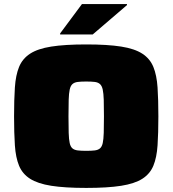

<svg xmlns="http://www.w3.org/2000/svg" viewBox="-20 -914 847 942"><path d="M403 8Q298 8 231.5 -2.5Q165 -13 127.5 -37Q90 -61 73.5 -101Q57 -141 53 -201Q49 -261 49 -343Q49 -425 53 -485Q57 -545 73.5 -585.5Q90 -626 127.5 -650.5Q165 -675 231.5 -685.5Q298 -696 403 -696Q508 -696 574.5 -685.5Q641 -675 678.5 -650.5Q716 -626 732.5 -585.5Q749 -545 753 -485Q757 -425 757 -343Q757 -261 753 -201Q749 -141 732.5 -101Q716 -61 678.5 -37Q641 -13 574.5 -2.5Q508 8 403 8ZM403 -174Q429 -174 445 -176Q461 -178 470.5 -186Q480 -194 484 -212Q488 -230 489 -262Q490 -294 490 -343Q490 -393 489 -424.5Q488 -456 484 -474.5Q480 -493 470.5 -501.5Q461 -510 445 -512Q429 -514 403 -514Q378 -514 361.5 -512Q345 -510 335.5 -501.5Q326 -493 322 -474.5Q318 -456 317 -424.5Q316 -393 316 -343Q316 -294 317 -262Q318 -230 322 -212Q326 -194 335.5 -186Q345 -178 361.5 -176Q378 -174 403 -174ZM275 -745V-750L382 -894H603V-889L435 -745Z"/></svg>

Font: Saira Expanded Black
Style: Regular
Weight: 900
Width: 7
Designer: Hector Gatti with collaboration of the Omnibus-Type team
Foundry: Omnibus-Type
Version: Version 1.101